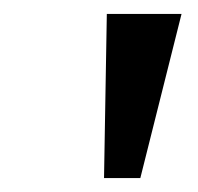

<svg xmlns="http://www.w3.org/2000/svg" viewBox="-20 -762 283 275"><path d="M133 -742 129 -507H181L240 -742Z"/></svg>

Font: Cheyenne Sans
Style: Italic
Weight: 400
Italic angle: -8.13011°
Designer: The Public Sans project authors (U.S. Web Design System), Libre Franklin designed by Pablo Impallari and Rodrigo Fuenzal
Foundry: The Cheyenne Sans Project Authors
Version: Version 2.007